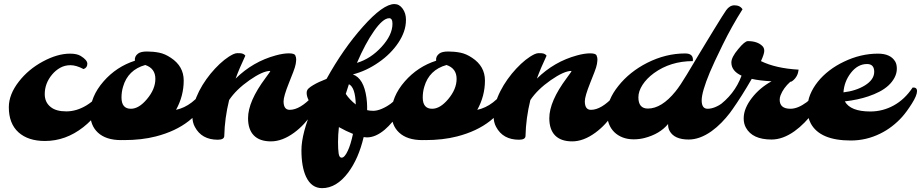

<svg xmlns="http://www.w3.org/2000/svg" viewBox="-20 -702 4634 966"><path d="M400.4 -354.5Q363.3 -374 334.7 -374Q306.2 -374 283 -361.1Q259.8 -348.1 242.2 -327.1Q205.1 -282.7 205.1 -228.5Q205.1 -187.5 234.4 -164.1Q261.2 -141.6 313.5 -141.6Q365.7 -141.6 416.3 -172.6Q466.8 -203.6 504.9 -261.7Q526.9 -263.2 526.9 -243.7Q526.9 -235.8 514.9 -207.3Q502.9 -178.7 471.7 -136.7Q440.4 -94.7 399.4 -62.5Q310.5 7.3 206.1 7.3Q121.6 7.3 73.2 -36.1Q24.4 -80.1 24.4 -162.6Q24.4 -227.1 75.2 -292Q122.6 -353 194.8 -392.1Q268.6 -432.1 332.5 -432.1Q367.2 -432.1 386.2 -420.4Q419.4 -399.9 419.4 -381.3Q419.4 -361.3 400.4 -354.5Z M599.6 2.4 589.8 2.9Q512.7 2.9 472.2 -35.2Q434.1 -70.8 434.1 -131.8Q434.1 -215.8 501 -292.5Q565.9 -366.7 658.7 -396.5Q655.8 -418.5 674.8 -432.6Q688.5 -442.9 720 -442.9Q751.5 -442.9 780.8 -437Q810.1 -431.2 839.8 -411.1Q904.3 -368.7 904.3 -296.9Q904.3 -219.2 865.7 -149.4Q949.7 -167.5 1012.7 -261.7Q1034.7 -263.2 1034.7 -243.7Q1034.7 -235.8 1029.8 -224.6Q963.4 -66.9 764.2 -15.6Q692.9 2.9 602.1 2.9ZM591.3 -211.4Q591.3 -154.8 638.7 -154.8Q678.7 -154.8 719.2 -203.1Q761.7 -253.4 761.7 -305.2Q761.7 -357.9 710.9 -375Q623.5 -350.6 599.1 -265.6Q591.3 -239.7 591.3 -211.4Z M1108.4 -18.6Q1108.4 1 1075.7 1Q994.6 1 960.4 -63.5Q947.8 -86.4 947.8 -118.2Q947.8 -149.9 957 -181.4Q966.3 -212.9 981.9 -243.7Q997.6 -274.4 1018.1 -303.2Q1038.6 -332 1061.5 -356.4Q1109.9 -408.2 1153.3 -429.2Q1165 -434.6 1174.6 -434.6Q1184.1 -434.6 1190.4 -434.1Q1206.5 -432.6 1214.4 -421.9Q1184.6 -358.9 1165.5 -306.6Q1252.4 -392.1 1367.7 -423.3Q1405.3 -433.6 1433.3 -433.6Q1461.4 -433.6 1465.8 -423.1Q1470.2 -412.6 1470.2 -403.8Q1470.2 -395 1467.8 -380.1Q1465.3 -365.2 1455.1 -338.9Q1444.8 -312.5 1434.1 -285.6Q1406.7 -217.3 1406.7 -192.4Q1406.7 -149.4 1437.5 -149.4Q1490.2 -149.4 1553.7 -218.8Q1572.3 -238.8 1587.4 -261.7Q1609.4 -263.2 1609.4 -243.7Q1609.4 -228 1589.4 -192.1Q1569.3 -156.2 1551 -130.1Q1532.7 -104 1509.8 -79.1Q1486.8 -54.2 1459.5 -34.2Q1399.9 9.3 1343.3 9.3Q1286.6 9.3 1257.3 -20.5Q1228 -50.3 1228 -107.4Q1228 -191.9 1315.9 -309.6Q1342.8 -345.2 1339.4 -345.2Q1302.2 -345.2 1234.9 -298.3Q1168 -251.5 1132.8 -198.7Q1110.4 -107.4 1108.4 -18.6Z M1554.2 -165.5Q1522.9 -204.6 1522.9 -234.4Q1522.9 -248 1532 -256.6Q1541 -265.1 1555.2 -273.4Q1581.1 -289.1 1623 -305.2Q1706.5 -456.1 1805.7 -567.4Q1907.2 -681.6 1964.4 -681.6Q1989.3 -681.6 2005.9 -658.2Q2022.5 -635.3 2022.5 -603Q2022.5 -570.8 2012.2 -542.2Q2002 -513.7 1983.9 -486.6Q1965.8 -459.5 1940.7 -434.3Q1915.5 -409.2 1885.7 -388.7Q1823.7 -345.2 1755.4 -327.6Q1810.1 -308.1 1823.7 -210.9Q1827.1 -184.1 1827.1 -167.7Q1827.1 -151.4 1827.1 -147.9Q1839.4 -144.5 1858.2 -144.5Q1877 -144.5 1900.4 -154.3Q1923.8 -164.1 1945.8 -180.2Q1986.8 -210.9 2020.5 -261.7Q2042.5 -263.2 2042.5 -243.7Q2042.5 -229.5 2023.9 -194.3Q2005.4 -159.2 1989.5 -135.5Q1973.6 -111.8 1954.8 -89.4Q1936 -66.9 1915.5 -49.3Q1869.6 -10.7 1826.2 -10.7Q1818.8 -10.7 1809.6 -12.2Q1784.2 95.7 1731.9 166Q1672.9 244.6 1600.6 244.6Q1546.9 244.6 1520 187.5Q1496.6 137.7 1496.6 53.7Q1496.6 -30.3 1554.2 -165.5ZM1954.6 -582.5Q1954.6 -610.4 1938.2 -610.4Q1921.9 -610.4 1902.3 -593.3Q1882.8 -576.2 1861.8 -545.9Q1817.9 -483.4 1775.9 -385.7Q1844.7 -406.2 1899.4 -465.8Q1954.6 -525.9 1954.6 -582.5ZM1735.4 -278.3 1719.7 -229.5Q1739.3 -200.2 1770 -176.3Q1767.6 -262.7 1735.4 -278.3ZM1685.1 -62.5Q1680.7 -23.4 1680.7 12.7Q1680.7 48.8 1683.8 70.1Q1687 91.3 1698.7 91.3Q1713.9 91.3 1730 56.2Q1744.1 26.9 1755.9 -28.3Q1721.7 -42 1685.1 -62.5Z M2115.2 2.4 2105.5 2.9Q2028.3 2.9 1987.8 -35.2Q1949.7 -70.8 1949.7 -131.8Q1949.7 -215.8 2016.6 -292.5Q2081.5 -366.7 2174.3 -396.5Q2171.4 -418.5 2190.4 -432.6Q2204.1 -442.9 2235.6 -442.9Q2267.1 -442.9 2296.4 -437Q2325.7 -431.2 2355.5 -411.1Q2419.9 -368.7 2419.9 -296.9Q2419.9 -219.2 2381.3 -149.4Q2465.3 -167.5 2528.3 -261.7Q2550.3 -263.2 2550.3 -243.7Q2550.3 -235.8 2545.4 -224.6Q2479 -66.9 2279.8 -15.6Q2208.5 2.9 2117.7 2.9ZM2106.9 -211.4Q2106.9 -154.8 2154.3 -154.8Q2194.3 -154.8 2234.9 -203.1Q2277.3 -253.4 2277.3 -305.2Q2277.3 -357.9 2226.6 -375Q2139.2 -350.6 2114.7 -265.6Q2106.9 -239.7 2106.9 -211.4Z M2624 -18.6Q2624 1 2591.3 1Q2510.3 1 2476.1 -63.5Q2463.4 -86.4 2463.4 -118.2Q2463.4 -149.9 2472.7 -181.4Q2481.9 -212.9 2497.6 -243.7Q2513.2 -274.4 2533.7 -303.2Q2554.2 -332 2577.1 -356.4Q2625.5 -408.2 2668.9 -429.2Q2680.7 -434.6 2690.2 -434.6Q2699.7 -434.6 2706.1 -434.1Q2722.2 -432.6 2730 -421.9Q2700.2 -358.9 2681.2 -306.6Q2768.1 -392.1 2883.3 -423.3Q2920.9 -433.6 2949 -433.6Q2977.1 -433.6 2981.4 -423.1Q2985.8 -412.6 2985.8 -403.8Q2985.8 -395 2983.4 -380.1Q2981 -365.2 2970.7 -338.9Q2960.4 -312.5 2949.7 -285.6Q2922.4 -217.3 2922.4 -192.4Q2922.4 -149.4 2953.1 -149.4Q3005.9 -149.4 3069.3 -218.8Q3087.9 -238.8 3103 -261.7Q3125 -263.2 3125 -243.7Q3125 -228 3105 -192.1Q3085 -156.2 3066.7 -130.1Q3048.3 -104 3025.4 -79.1Q3002.4 -54.2 2975.1 -34.2Q2915.5 9.3 2858.9 9.3Q2802.2 9.3 2772.9 -20.5Q2743.7 -50.3 2743.7 -107.4Q2743.7 -191.9 2831.5 -309.6Q2858.4 -345.2 2855 -345.2Q2817.9 -345.2 2750.5 -298.3Q2683.6 -251.5 2648.4 -198.7Q2626 -107.4 2624 -18.6Z M3540 -154.8Q3576.2 -154.8 3620.6 -187.5Q3660.2 -217.3 3689.9 -261.7Q3712.4 -263.7 3711.4 -242.7Q3710.9 -226.1 3691.2 -192.4Q3671.4 -158.7 3652.3 -133.8Q3633.3 -108.9 3609.9 -85Q3586.4 -61 3560.1 -42Q3501 0 3444.8 0Q3373 0 3349.1 -43Q3340.8 -57.6 3341.3 -78.1Q3299.8 -27.8 3223.1 -7.8Q3197.3 -1 3167.5 -1Q3137.7 -1 3113 -10.5Q3088.4 -20 3070.8 -37.1Q3034.7 -72.8 3034.7 -132.3Q3034.7 -199.7 3091.8 -270.5Q3147.9 -340.8 3235.8 -385.7Q3329.6 -433.1 3427.2 -433.1Q3470.7 -433.1 3465.8 -394.5Q3353.5 -394.5 3270 -334Q3233.4 -307.1 3212.6 -274.9Q3191.9 -242.7 3191.9 -212.4Q3191.9 -155.8 3239.7 -155.8Q3308.6 -155.8 3378.4 -241.7Q3402.8 -272 3435.3 -326.4Q3467.8 -380.9 3488.5 -415.3Q3509.3 -449.7 3531 -485.6Q3552.7 -521.5 3572.8 -554.2Q3622.1 -634.8 3633.8 -650.9Q3651.4 -675.3 3675.3 -675.3Q3703.1 -675.3 3715.8 -655.3Q3662.1 -570.8 3615.7 -476.1Q3569.3 -381.3 3551.3 -337.9Q3510.3 -239.3 3510.3 -197Q3510.3 -154.8 3540 -154.8Z M3861.8 -293Q3803.2 -295.9 3762.2 -305.2Q3711.9 -217.8 3663.6 -149.4Q3657.2 -139.2 3634.8 -144Q3594.7 -152.8 3588.9 -164.6Q3675.8 -225.6 3710.9 -321.3Q3659.7 -344.7 3659.7 -387.7Q3659.7 -414.1 3694.3 -455.1Q3727.1 -495.1 3742.7 -495.1Q3790.5 -495.1 3815.4 -470.7Q3825.2 -461.4 3825.2 -446Q3825.2 -430.7 3808.6 -394.5Q3883.8 -357.9 3998 -351.6Q3994.6 -317.9 3969.7 -296.9Q3962.9 -290.5 3956.1 -290.5Q3921.4 -259.3 3907.2 -222.7Q3902.8 -210.9 3902.8 -200.2Q3902.8 -154.8 3957 -154.8Q3993.7 -154.8 4038.1 -187.5Q4077.6 -217.3 4107.4 -261.7Q4129.4 -263.2 4129.4 -243.7Q4129.4 -227.1 4109.1 -192.9Q4088.9 -158.7 4069.8 -133.8Q4050.8 -108.9 4027.3 -85Q4003.9 -61 3977.5 -42Q3918.5 0 3861.8 0Q3765.6 0 3732.9 -59.6Q3721.7 -79.6 3721.7 -106.2Q3721.7 -132.8 3732.7 -158.7Q3743.7 -184.6 3762.7 -209Q3801.8 -259.8 3861.8 -293Z M4230.5 -191.9Q4258.8 -141.1 4358.9 -141.1Q4421.4 -141.1 4476.8 -171.6Q4532.2 -202.1 4571.8 -261.7Q4593.8 -263.2 4593.8 -243.7Q4593.8 -221.7 4567.6 -180.4Q4541.5 -139.2 4518.8 -113.8Q4496.1 -88.4 4468 -66.7Q4439.9 -44.9 4407.7 -29.3Q4337.9 4.9 4260.7 4.9Q4105.5 4.9 4059.1 -81.1Q4042.5 -112.3 4042.5 -152.6Q4042.5 -192.9 4056.4 -226.6Q4070.3 -260.3 4094.7 -290.8Q4119.1 -321.3 4152.8 -347.2Q4186.5 -373 4226.1 -391.6Q4310.1 -432.1 4397.5 -432.1Q4460.4 -432.1 4483.9 -392.6Q4492.2 -378.9 4492.2 -356.2Q4492.2 -333.5 4480.7 -311.5Q4469.2 -289.6 4449.7 -271.7Q4430.2 -253.9 4404.3 -240.5Q4378.4 -227.1 4349.1 -217.3Q4297.4 -199.7 4230.5 -191.9ZM4223.6 -237.3Q4286.1 -244.6 4331.1 -272Q4378.4 -301.3 4378.4 -340.6Q4378.4 -379.9 4342.3 -379.9Q4295.4 -379.9 4260.7 -335Q4227.5 -292 4223.6 -237.3Z"/></svg>

Font: Molle
Style: Regular
Weight: 400
Italic angle: -22°
Designer: Elena Albertoni
Foundry: Elena Albertoni
Version: Version 1.001; ttfautohint (v0.92) -l 12 -r 12 -G 200 -x 10 